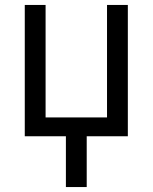

<svg xmlns="http://www.w3.org/2000/svg" viewBox="-20 -550 616 775"><path d="M246 205H330V0H496V-530H412V-76H164V-530H80V0H246Z"/></svg>

Font: Iosevka SS01 Extended
Style: Regular
Weight: 400
Width: 7
Monospace: yes
Designer: Belleve Invis
Foundry: Belleve Invis
Version: Version 3.4.7; ttfautohint (v1.8.3)